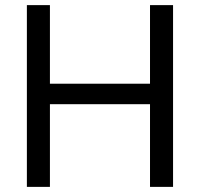

<svg xmlns="http://www.w3.org/2000/svg" viewBox="-20 -730 781 750"><path d="M656 -710V0H566V-323H175V0H85V-710H175V-403H566V-710Z"/></svg>

Font: Raleway Medium
Style: Regular
Weight: 500
Designer: Matt McInerney, Pablo Impallari, Rodrigo Fuenzalida
Foundry: Matt McInerney, Pablo Impallari, Rodrigo Fuenzalida
Version: Version 4.026